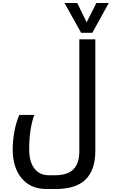

<svg xmlns="http://www.w3.org/2000/svg" viewBox="-20 -1023 757 1283"><path d="M290 240Q185 240 125 168.5Q65 97 65 -24Q65 -85 76.5 -146Q88 -207 109 -255H209Q175 -161 175 -24Q175 57 209.5 102.5Q244 148 306 148H348Q432 148 471 108Q510 68 510 -11V-760H617V-14Q617 112 552.5 176Q488 240 352 240ZM707 -1003 597 -804H522L411 -1003H496L559 -874L624 -1003Z"/></svg>

Font: Noto Kufi Arabic Medium
Style: Regular
Weight: 500
Designer: Monotype Design Team, David Williams, Khaled Hosny
Foundry: Google LLC
Version: Version 2.109; ttfautohint (v1.8.4.7-5d5b)